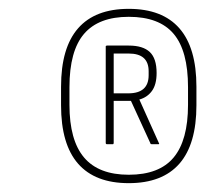

<svg xmlns="http://www.w3.org/2000/svg" viewBox="-20 -719 474 434"><path d="M271 -305Q195 -305 156.5 -349Q118 -393 118 -481V-523Q118 -611 156.5 -655Q195 -699 271 -699Q347 -699 385.5 -655Q424 -611 424 -523V-481Q424 -393 385.5 -349Q347 -305 271 -305ZM271 -324Q340 -324 372.5 -363Q405 -402 405 -482V-522Q405 -604 372.5 -642.5Q340 -681 271 -681Q203 -681 170 -642.5Q137 -604 137 -522V-482Q137 -402 170 -363Q203 -324 271 -324ZM222 -393Q219 -393 219 -396V-614Q219 -616 222 -616H271Q303 -616 318.5 -601.5Q334 -587 334 -554Q334 -528 323.5 -513.5Q313 -499 295 -494L339 -396Q341 -393 338 -393H323Q320 -393 320 -395L276 -491H237V-396Q237 -393 235 -393ZM237 -508H270Q316 -508 316 -549V-558Q316 -598 271 -598H237Z"/></svg>

Font: Sofia Sans Condensed Thin
Style: Italic
Weight: 250
Italic angle: -9°
Version: Version 4.100